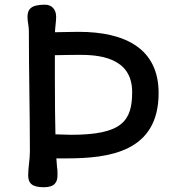

<svg xmlns="http://www.w3.org/2000/svg" viewBox="-20 -787 767 815"><path d="M99.6 -43.5C99.6 -9.3 115.2 7.8 166.5 7.8C212.4 7.8 224.1 -14.2 224.1 -43.5C224.1 -56.2 224.1 -67.4 222.2 -76.7C221.2 -86.4 220.2 -98.6 219.2 -114.7H261.7C441.9 -114.7 653.3 -141.1 653.3 -392.1C653.3 -577.6 516.1 -651.9 313.5 -651.9C279.8 -651.9 252 -650.4 223.6 -650.4H213.4C213.4 -653.8 213.9 -657.7 213.9 -661.1C215.3 -680.2 218.3 -698.2 218.3 -715.8C218.3 -746.1 200.7 -767.1 170.9 -767.1C112.8 -767.1 96.7 -749 96.7 -714.8C96.7 -695.3 102.5 -676.3 102.5 -657.2C102.5 -479 106.9 -311.5 106.9 -144C106.9 -109.4 99.6 -76.2 99.6 -43.5ZM215.3 -216.8C213.9 -273.4 212.9 -352.1 212.9 -462.4V-552.7C249 -553.2 282.2 -554.2 315.4 -554.2C390.6 -554.2 541 -547.9 541 -396.5C541 -272.9 498 -214.8 280.8 -214.8C273.9 -214.8 243.7 -215.8 215.3 -216.8Z"/></svg>

Font: Autour One
Style: Regular
Weight: 400
Designer: Eben Sorkin
Foundry: Eben Sorkin
Version: Version 1.002